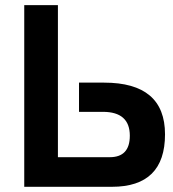

<svg xmlns="http://www.w3.org/2000/svg" viewBox="-20 -718 664 738"><path d="M202.6 -698.2V-113.8H401.9Q479 -113.8 479 -196.3Q479 -288.1 375.5 -288.1H283.7V-400.4H379.9Q614.3 -400.4 614.3 -201.7Q614.3 0 410.2 0H73.2V-698.2Z"/></svg>

Font: Voltera
Style: Bold
Weight: 700
Designer: Bernd Montag
Version: Version 1.301